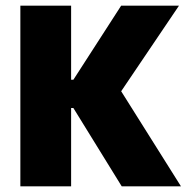

<svg xmlns="http://www.w3.org/2000/svg" viewBox="-20 -659 660 679"><path d="M620 0H410.5L239.5 -277H212V-377H239.5L408.5 -639H613L395.5 -317V-357ZM231.5 0H52V-639H231.5Z"/></svg>

Font: Anek Malayalam ExtraBold
Style: Regular
Weight: 800
Version: Version 1.003